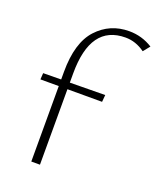

<svg xmlns="http://www.w3.org/2000/svg" viewBox="-134 -793 722 875"><g transform="rotate(20 227.5 -355.5)"><path d="M166 -443V-398L337 -400L334 -366H166V0H124V-366H35L37 -397L124 -398V-435Q124 -577 186 -644Q248 -711 341 -711Q403 -711 455 -678L429 -646Q385 -678 335 -678Q166 -678 166 -443Z"/></g></svg>

Font: Ysabeau Infant Light
Style: Regular
Weight: 300
Designer: Christian Thalmann (Catharsis Fonts)
Version: Version 0.003